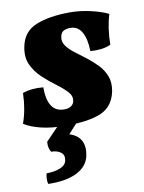

<svg xmlns="http://www.w3.org/2000/svg" viewBox="-86 -524 618 824"><g transform="rotate(-10 222.5 -112.5)"><path d="M276 -467Q320 -467 366 -456.5Q412 -446 442 -431Q424 -375 423 -300Q403 -291 380 -288.5Q357 -286 334 -288Q333 -341 316 -371Q299 -401 266 -401Q248 -401 236.5 -394.5Q225 -388 222 -371Q217 -350 230 -331.5Q243 -313 265.5 -296Q288 -279 313 -260Q338 -241 359.5 -218.5Q381 -196 392 -167.5Q403 -139 396 -102Q383 -38 330 -14.5Q277 9 173 9Q113 9 68 -2Q23 -13 -5 -31Q16 -89 18 -161Q57 -175 108 -170Q108 -61 180 -61Q200 -61 211 -69Q222 -77 224 -89Q229 -111 211 -130.5Q193 -150 164.5 -171Q136 -192 108.5 -217.5Q81 -243 65 -276.5Q49 -310 58 -355Q70 -420 128.5 -443.5Q187 -467 276 -467ZM57 242Q54 232 54.5 219Q55 206 58 196Q92 196 117 186Q142 176 146 156Q151 132 135 120Q119 108 93 108Q81 88 84 63L160 -16H241L183 48Q219 59 233 85.5Q247 112 239 151Q230 196 183 220Q136 244 57 242Z"/></g></svg>

Font: Vollkorn ExtraBold
Style: Italic
Weight: 800
Italic angle: -11°
Designer: Friedrich Althausen
Foundry: Friedrich Althausen
Version: Version 5.000; ttfautohint (v1.8.3)